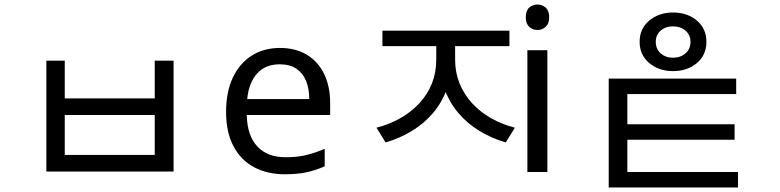

<svg xmlns="http://www.w3.org/2000/svg" viewBox="-20 -757 3434 845"><path d="M184 -490H265V-324H661V-490H744V-2H184ZM265 -251V-75H661V-251Z M1212 -546Q1281 -546 1330.5 -516Q1380 -486 1406.5 -431.5Q1433 -377 1433 -304V-251H1066Q1068 -160 1112.5 -112.5Q1157 -65 1237 -65Q1288 -65 1327.5 -74.5Q1367 -84 1409 -102V-25Q1368 -7 1328 1.5Q1288 10 1233 10Q1157 10 1098.5 -21Q1040 -52 1007.5 -113.5Q975 -175 975 -264Q975 -352 1004.5 -415Q1034 -478 1087.5 -512Q1141 -546 1212 -546ZM1211 -474Q1148 -474 1111.5 -433.5Q1075 -393 1068 -321H1341Q1341 -367 1327 -401Q1313 -435 1284.5 -454.5Q1256 -474 1211 -474Z M1900 -604H1968V-494Q1968 -423 1946.5 -364.5Q1925 -306 1886 -260Q1847 -214 1794 -181.5Q1741 -149 1677 -130L1637 -195Q1695 -210 1743 -237.5Q1791 -265 1826.5 -303.5Q1862 -342 1881 -390Q1900 -438 1900 -494ZM1915 -604H1983V-494Q1983 -438 2002.5 -390Q2022 -342 2057 -303.5Q2092 -265 2140 -237.5Q2188 -210 2246 -195L2206 -130Q2142 -149 2089 -181.5Q2036 -214 1997 -260Q1958 -306 1936.5 -364.5Q1915 -423 1915 -494ZM1663 -622H2222V-554H1663Z M2389 -536V0H2301V-536ZM2346 -737Q2366 -737 2381.5 -723.5Q2397 -710 2397 -681Q2397 -653 2381.5 -639Q2366 -625 2346 -625Q2324 -625 2309 -639Q2294 -653 2294 -681Q2294 -710 2309 -723.5Q2324 -737 2346 -737Z M2942 -702Q3005 -702 3047 -666.5Q3089 -631 3089 -573Q3089 -515 3047 -479.5Q3005 -444 2942 -444Q2880 -444 2837.5 -479.5Q2795 -515 2795 -573Q2795 -631 2837.5 -666.5Q2880 -702 2942 -702ZM2942 -641Q2909 -641 2887.5 -622Q2866 -603 2866 -573Q2866 -542 2887.5 -522.5Q2909 -503 2942 -503Q2975 -503 2997 -522.5Q3019 -542 3019 -573Q3019 -603 2997 -622Q2975 -641 2942 -641ZM2659 -411H3220V-343H2741V35H2659ZM2659 0H3228V68H2659ZM2678 -210H3213V-142H2678Z"/></svg>

Font: korean15
Style: Book
Weight: 400
Designer: Jelle Bosma - Monotype Design Team
Foundry: Monotype Imaging Inc.
Version: Version 2.003